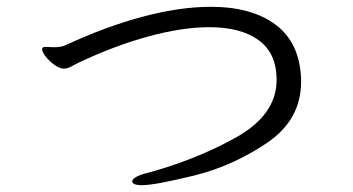

<svg xmlns="http://www.w3.org/2000/svg" viewBox="-20 -619 1040 565"><path d="M397 -74Q384 -74 376.5 -77Q369 -80 369 -85Q369 -91 378.5 -97Q388 -103 406 -108Q553 -147 673.5 -214Q794 -281 794 -384Q794 -462 741.5 -500.5Q689 -539 596 -539Q517 -539 417.5 -512Q318 -485 210 -434Q204 -431 191 -424Q178 -417 168 -417Q156 -417 141 -427.5Q126 -438 115 -452Q104 -466 104 -474Q104 -478 106 -479Q108 -481 115 -481L139 -480Q160 -480 173 -486Q291 -541 400.5 -570Q510 -599 600 -599Q721 -599 791.5 -546Q862 -493 866 -387V-378Q866 -266 765 -198Q664 -130 549.5 -102Q435 -74 397 -74Z"/></svg>

Font: Iansui 0.93
Style: Regular
Weight: 400
Designer: But Ko / Fontworks Inc.
Foundry: zi-hi.com / Fontworks Inc.
Version: Version 0.931